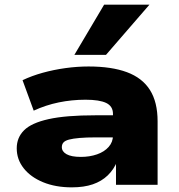

<svg xmlns="http://www.w3.org/2000/svg" viewBox="-20 -795 772 826"><path d="M289 11Q219 11 165.5 -11Q112 -33 82 -71Q52 -109 52 -157Q52 -203 83.5 -234.5Q115 -266 189 -282.5Q263 -299 390 -299H488V-204H394Q351 -204 322.5 -201.5Q294 -199 277 -194.5Q260 -190 253 -182Q246 -174 246 -162Q246 -143 266.5 -131.5Q287 -120 328 -120Q366 -120 397.5 -131Q429 -142 447.5 -163Q466 -184 466 -212V-305Q466 -338 437 -352Q408 -366 348 -366Q289 -366 233 -354.5Q177 -343 125 -319L77 -450Q117 -469 164 -482Q211 -495 261.5 -502Q312 -509 361 -509Q460 -509 526 -484.5Q592 -460 625 -408Q658 -356 658 -273V0H479V-102L485 -103Q470 -66 443.5 -40.5Q417 -15 379 -2Q341 11 289 11ZM300 -559 428 -775H623L436 -559Z"/></svg>

Font: Nunito Sans 10pt Expanded Black
Style: Regular
Weight: 900
Width: 7
Designer: Vernon Adams
Foundry: Vernon Adams
Version: Version 3.101;gftools[0.9.27]